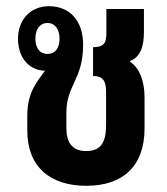

<svg xmlns="http://www.w3.org/2000/svg" viewBox="-20 -586 540 619"><path d="M258 13C377 13 446 -51 446 -172V-273C446 -321 431 -367 399 -387V-389C434 -403 444 -438 444 -483V-557H323V-488C323 -454 322 -434 280 -434V-341C313 -341 322 -324 322 -289V-184C322 -131 308 -99 258 -99C209 -99 194 -131 194 -174V-222C194 -313 248 -329 248 -442C248 -519 205 -566 138 -566C76 -566 38 -520 38 -461C38 -400 74 -359 125 -358C104 -327 68 -293 68 -214V-165C68 -47 143 13 258 13ZM133 -412C109 -412 94 -431 94 -461C94 -492 109 -512 133 -512C157 -512 172 -492 172 -461C172 -430 157 -412 133 -412Z"/></svg>

Font: Noto Sans Thai Looped ExtraCondensed
Style: Bold
Weight: 700
Width: 2
Designer: Sasikarn Vongin, Ben Mitchell
Foundry: The Fontpad Ltd
Version: Version 1.001